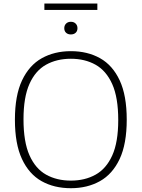

<svg xmlns="http://www.w3.org/2000/svg" viewBox="-20 -1032 784 1062"><path d="M372 9Q279.5 9 210 -30Q140.5 -69 101.5 -152.5Q62.5 -236 62.5 -370Q62.5 -504 102 -587.5Q141.5 -671 211.2 -710Q281 -749 372 -749Q464 -749 533.5 -710Q603 -671 642 -587.5Q681 -504 681 -370Q681 -236 641.8 -152.5Q602.5 -69 532.8 -30Q463 9 372 9ZM372 -33Q449.5 -33 508.5 -65.8Q567.5 -98.5 600.8 -172Q634 -245.5 634 -368Q634 -492.5 600.8 -566.8Q567.5 -641 508.5 -674Q449.5 -707 372 -707Q294 -707 235 -674.2Q176 -641.5 143 -568Q110 -494.5 110 -372Q110 -247.5 143 -173.2Q176 -99 235 -66Q294 -33 372 -33ZM372 -841.5Q355.5 -841.5 345.5 -850.8Q335.5 -860 335.5 -876Q335.5 -891.5 345.5 -901.5Q355.5 -911.5 372 -911.5Q388.5 -911.5 398.5 -901.5Q408.5 -891.5 408.5 -876Q408.5 -860 398.5 -850.8Q388.5 -841.5 372 -841.5ZM225.5 -977V-1012.5H518.5V-977Z"/></svg>

Font: Encode Sans Semi Expanded ExtraLight
Style: Regular
Weight: 200
Width: 6
Designer: Multiple Designers
Foundry: Impallari Type
Version: Version 3.000; ttfautohint (v1.8.3) -l 8 -r 50 -G 200 -x 14 